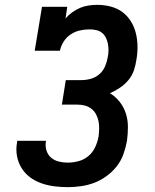

<svg xmlns="http://www.w3.org/2000/svg" viewBox="-20 -763 640 791"><path d="M259 8Q231 8 203.5 4.5Q176 1 150.5 -8Q125 -17 104 -32.5Q83 -48 69 -70.5Q55 -93 50 -120Q45 -147 50 -175Q50 -177 50.5 -179Q51 -181 51 -183H170Q170 -182 169.5 -181Q169 -180 169 -179Q166 -161 171.5 -143Q177 -125 190.5 -113.5Q204 -102 222 -97.5Q240 -93 259 -93Q281 -93 303.5 -99Q326 -105 344 -120Q362 -135 372 -156.5Q382 -178 386 -200Q388 -215 388.5 -231.5Q389 -248 386 -263Q383 -278 376 -291.5Q369 -305 357 -314.5Q345 -324 330 -328Q315 -332 299 -332H235L251 -433H315Q335 -433 354.5 -438.5Q374 -444 389.5 -457.5Q405 -471 413 -490Q421 -509 424 -528Q427 -542 427 -556Q427 -570 424.5 -583Q422 -596 416 -608Q410 -620 400 -628Q390 -636 376.5 -639Q363 -642 349 -642Q329 -642 309 -637.5Q289 -633 271.5 -621.5Q254 -610 242.5 -592Q231 -574 227 -554H123L153 -735H257L250 -687Q262 -701 278 -712.5Q294 -724 311 -731Q328 -738 346 -740.5Q364 -743 381 -743Q409 -743 436 -736Q463 -729 484 -713.5Q505 -698 519 -675.5Q533 -653 539.5 -627Q546 -601 546.5 -573Q547 -545 542 -517Q539 -495 531.5 -473Q524 -451 509 -433Q494 -415 474 -401.5Q454 -388 433 -379Q456 -365 473 -343.5Q490 -322 498.5 -295.5Q507 -269 507 -240Q507 -211 503 -182Q498 -155 488.5 -128Q479 -101 461 -78Q443 -55 419 -37.5Q395 -20 368.5 -10Q342 0 314 4Q286 8 259 8Z"/></svg>

Font: Iosevka Slab Extended
Style: Bold Italic
Weight: 700
Width: 7
Italic angle: -9°
Monospace: yes
Designer: Belleve Invis
Foundry: Belleve Invis
Version: Version 11.1.0; ttfautohint (v1.8.3)